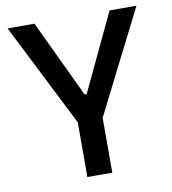

<svg xmlns="http://www.w3.org/2000/svg" viewBox="-79 -762 744 831"><g transform="rotate(-10 293.0 -346.5)"><path d="M246.6 -224.1 9.8 -693.4H127.9L288.6 -354H297.4L458 -693.4H576.2L339.4 -224.1ZM238.3 0V-341.8H347.7V0Z"/></g></svg>

Font: Cascadia Code Medium
Style: Regular
Weight: 500
Monospace: yes
Designer: Aaron Bell
Foundry: Saja Typeworks
Version: Version 2407.024